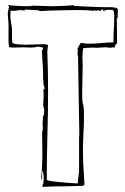

<svg xmlns="http://www.w3.org/2000/svg" viewBox="-20 -724 483 743"><path d="M414 -696Q376 -696 339.5 -697.5Q303 -699 268 -701L264 -704Q245 -702 222.5 -701Q200 -700 177 -700Q169 -700 162 -700.5Q155 -701 147 -701L109 -702Q103 -701 96.5 -700.5Q90 -700 83 -700Q57 -700 37 -702Q17 -704 12 -704H11Q11 -702 13 -700.5Q15 -699 15 -697Q15 -696 12.5 -687Q10 -678 10 -669L12 -645Q13 -638 13 -630.5Q13 -623 13 -615V-588Q13 -577 13 -565.5Q13 -554 15 -542Q22 -540 26.5 -540Q31 -540 36 -540Q50 -540 54.5 -540.5Q59 -541 67 -541Q75 -541 83.5 -540.5Q92 -540 100 -540Q116 -540 127 -544Q143 -540 148 -540V-541L142 -526L143 -511Q143 -508 143.5 -499Q144 -490 145 -478Q146 -466 146.5 -451.5Q147 -437 147 -424L146 -417H148V-412Q148 -410 148 -405Q148 -400 149 -393L151 -391Q152 -390 152 -383Q152 -378 151 -377L147 -379Q148 -374 148.5 -368Q149 -362 149 -355Q149 -342 148 -330.5Q147 -319 147 -317Q147 -317 149 -307H148L150 -306Q151 -304 151 -293Q151 -284 149.5 -280Q148 -276 146 -270V-267Q146 -262 145.5 -257Q145 -252 145 -247Q145 -238 145.5 -231.5Q146 -225 146 -223Q144 -221 143 -210Q143 -187 143.5 -168.5Q144 -150 144 -135Q144 -115 143.5 -101Q143 -87 142.5 -76Q142 -65 141 -55Q140 -45 139 -32V-28Q143 -32 143 -42V-57L145 -63Q147 -58 147.5 -53.5Q148 -49 149 -44V-35Q149 -33 149 -29Q149 -25 148 -18V-16Q148 -14 146 -10.5Q144 -7 144 -3L145 -1H144Q156 -1 176 -2Q193 -3 221.5 -3Q250 -3 294 -5L296 -3L307 -9Q305 -44 303 -75.5Q301 -107 301 -139Q301 -155 301.5 -174Q302 -193 303 -211Q304 -229 304.5 -243.5Q305 -258 305 -266Q305 -287 304.5 -298Q304 -309 303 -313.5Q302 -318 301.5 -320Q301 -322 300 -326Q299 -330 298.5 -338.5Q298 -347 298 -366L300 -475Q300 -479 299.5 -486.5Q299 -494 299 -502Q299 -513 300 -523Q301 -533 303 -538L341 -540Q343 -539 353 -539Q361 -539 369 -540Q377 -541 386 -541Q391 -541 396 -540.5Q401 -540 406 -539Q408 -539 409.5 -539.5Q411 -540 412 -540Q413 -540 414 -541Q416 -541 418.5 -540.5Q421 -540 423 -540Q425 -540 424.5 -545Q424 -550 433 -556L432 -651L434 -654L435 -653L436 -689Q434 -691 433 -691.5Q432 -692 431 -693Q420 -696 414 -696ZM327 -555H319Q313 -555 305.5 -556.5Q298 -558 293 -558V-556V-557Q291 -557 288 -550.5Q285 -544 280 -536Q280 -535 280.5 -533Q281 -531 281 -529Q281 -526 280.5 -522.5Q280 -519 280 -514Q280 -514 282 -504V-506L287 -202Q286 -197 286 -191Q286 -185 286 -179V-66Q286 -54 283.5 -40.5Q281 -27 281 -14Q161 -21 161 -29Q161 -114 163.5 -202Q166 -290 166 -378Q166 -453 163 -525Q165 -545 166 -548Q164 -552 159.5 -552Q155 -552 153 -553Q136 -553 117.5 -552Q99 -551 80 -551Q66 -551 53.5 -552Q41 -553 28 -557Q26 -574 26.5 -588Q27 -602 26 -618L24 -630Q22 -640 21 -648Q20 -656 20 -661Q20 -668 20.5 -672.5Q21 -677 21 -680V-683Q22 -682 31 -682Q39 -682 47 -683.5Q55 -685 63 -685Q66 -685 74 -683L77 -687L130 -684Q130 -682 134 -681Q166 -683 205.5 -684Q245 -685 276 -685Q297 -685 310 -684.5Q323 -684 329.5 -683.5Q336 -683 338 -682.5Q340 -682 340 -682L339 -681H341Q341 -681 343 -682V-685H350L346 -683Q348 -683 348.5 -682.5Q349 -682 351 -682Q358 -682 359 -686Q362 -682 365 -682Q371 -682 379 -690V-689Q379 -684 378 -683Q379 -682 382 -682Q390 -686 397 -686H412Q419 -686 420.5 -678.5Q422 -671 422 -663Q422 -636 420.5 -611Q419 -586 419 -560Q396 -560 373 -557.5Q350 -555 327 -555Z"/></svg>

Font: Londrina Sketch
Style: Regular
Weight: 400
Designer: Marcelo Magalhaes
Foundry: Marcelo Magalhães
Version: Version 1.002